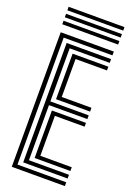

<svg xmlns="http://www.w3.org/2000/svg" viewBox="-176 -1011 734 1073"><g transform="rotate(20 190.5 -474.5)"><path d="M43.2 0V-800H359V-777.5H69V-22.5H359V0ZM146.5 -89.8V-372.2H349V-349.8H172.2V-112.2H359V-89.8ZM94.8 -45V-755H359V-732.8H120.8V-417H349V-394.8H120.8V-67.2H359V-45ZM146.5 -439.5V-710.2H359V-687.8H172.2V-462H349V-439.5ZM368.2 -928H36V-948.8H368.2ZM368.2 -845H36V-865.8H368.2ZM368.2 -886.5H36V-907.2H368.2Z"/></g></svg>

Font: Big Shoulders Inline Display Thin ExtraBold
Style: Regular
Weight: 800
Version: Version 2.002